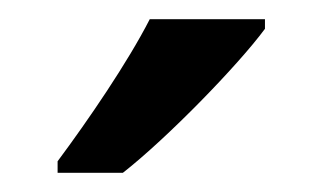

<svg xmlns="http://www.w3.org/2000/svg" viewBox="-20 -786 336 200"><path d="M256 -756V-766H136C113 -721 72 -661 40 -618V-606H108C154 -642 228 -718 256 -756Z"/></svg>

Font: Noto Sans Khmer SemiCondensed Medium
Style: Regular
Weight: 500
Width: 4
Designer: Danh Hong and the Monotype Design Team
Foundry: Monotype Imaging Inc.
Version: Version 2.004